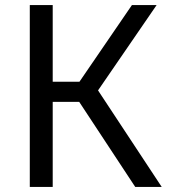

<svg xmlns="http://www.w3.org/2000/svg" viewBox="-20 -734 665 754"><path d="M97 0V-714H187V-413H292L498 -714H595L365 -379L615 0H511L291 -334H187V0Z"/></svg>

Font: Noto Sans Living
Style: Regular
Weight: 400
Designer: Monotype Design Team
Foundry: Monotype Imaging Inc.
Version: Version 2.013; ttfautohint (v1.8.4.7-5d5b)